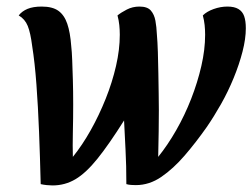

<svg xmlns="http://www.w3.org/2000/svg" viewBox="-20 -550 769 585"><path d="M140 15Q132 15 122.5 14Q113 13 104 11Q102 -71 99 -148Q96 -225 91 -292.5Q86 -360 78 -410Q73 -450 64.5 -471Q56 -492 37 -503Q47 -516 64 -523Q81 -530 107 -530Q140 -530 158 -517Q176 -504 185 -477.5Q194 -451 197 -410Q199 -393 200 -366.5Q201 -340 202 -306.5Q203 -273 203 -232Q203 -190 202 -147.5Q201 -105 202 -72Q231 -108 256.5 -153.5Q282 -199 302 -249Q322 -299 333.5 -349Q345 -399 345 -444Q345 -459 343.5 -473.5Q342 -488 338 -503Q349 -512 366.5 -521Q384 -530 405 -530Q429 -530 439.5 -518Q450 -506 453.5 -487Q457 -468 458 -445Q460 -422 461 -391Q462 -360 462.5 -327Q463 -294 463.5 -264.5Q464 -235 464 -214Q464 -186 463.5 -150Q463 -114 462 -72Q491 -108 517 -153.5Q543 -199 562.5 -249Q582 -299 593.5 -349Q605 -399 605 -444Q605 -459 603.5 -473.5Q602 -488 598 -503Q610 -515 631 -522.5Q652 -530 673 -530Q694 -530 706.5 -522.5Q719 -515 724 -500.5Q729 -486 729 -464Q729 -432 719 -393Q709 -354 692 -312.5Q675 -271 653.5 -233Q632 -195 610 -163Q577 -116 542.5 -76Q508 -36 471.5 -11Q435 14 394 14Q387 14 379.5 13.5Q372 13 365 11Q365 -47 362.5 -93Q360 -139 358 -183Q312 -110 277 -66.5Q242 -23 210 -4Q178 15 140 15Z"/></svg>

Font: Sansita Swashed Light
Style: Regular
Weight: 400
Version: Version 1.003